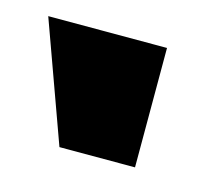

<svg xmlns="http://www.w3.org/2000/svg" viewBox="-45 -1019 327 292"><g transform="rotate(15 118.5 -873.0)"><path d="M0 -967H187V-779H68Z"/></g></svg>

Font: Clickuper
Style: Bold
Weight: 700
Designer: Denis Ignatov
Foundry: Denis Ignatov
Version: Version 1.10 April 16, 2021